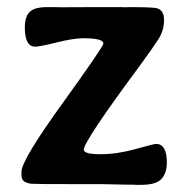

<svg xmlns="http://www.w3.org/2000/svg" viewBox="-20 -514 528 536"><path d="M182.6 0Q77.1 0 67.9 -1Q40 -3.9 40 -23.4V-34.7Q40 -66.9 154.3 -225.3Q268.6 -383.8 268.6 -392.6Q268.6 -407.2 212.9 -407.2Q185.1 -407.2 138.2 -395.5Q91.3 -383.8 78.1 -383.8Q49.3 -383.8 49.3 -437.5Q49.3 -467.3 62.7 -480.7Q76.2 -494.1 111.3 -494.1H136.2L148.9 -493.7L239.3 -494.1H316.9L329.6 -493.7L342.8 -494.1Q404.3 -494.1 417 -491.2Q438 -486.3 438 -458Q438 -429.7 422.6 -405.3Q407.2 -380.9 372.1 -333Q213.9 -119.6 213.9 -96.2Q213.9 -83.5 260.3 -83.5Q306.6 -83.5 358.4 -97.9Q410.2 -112.3 415.5 -112.3Q445.8 -112.3 445.8 -60.5Q445.8 -30.8 430.7 -14.4Q415.5 2 374 2H361.3L349.1 1.5H336.4L259.8 0Z"/></svg>

Font: Averia Libre
Style: Bold
Weight: 700
Version: Version 1.002